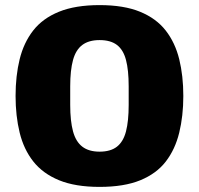

<svg xmlns="http://www.w3.org/2000/svg" viewBox="-20 -720 779 752"><path d="M370 12Q275 12 211.5 -14Q148 -40 110.5 -87.5Q73 -135 57 -200.5Q41 -266 41 -344Q41 -423 57 -488Q73 -553 110 -600.5Q147 -648 211 -674Q275 -700 370 -700Q465 -700 528.5 -674Q592 -648 629 -600.5Q666 -553 682 -488Q698 -423 698 -344Q698 -266 682 -200.5Q666 -135 629.5 -87.5Q593 -40 529.5 -14Q466 12 370 12ZM370 -126Q413 -126 438 -145.5Q463 -165 473.5 -205.5Q484 -246 484 -309V-382Q484 -445 473.5 -485Q463 -525 438 -544Q413 -563 370 -563Q328 -563 302.5 -544Q277 -525 266 -485Q255 -445 255 -382V-309Q255 -246 266 -205.5Q277 -165 302.5 -145.5Q328 -126 370 -126Z"/></svg>

Font: Archivo SemiBold SemiExpanded Black
Style: Regular
Weight: 900
Width: 6
Version: Version 2.001